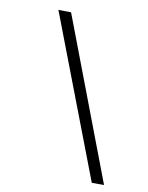

<svg xmlns="http://www.w3.org/2000/svg" viewBox="-80 -760 630 818"><g transform="rotate(10 234.5 -350.5)"><path d="M106 -701 374 0H427L161 -700Z"/></g></svg>

Font: Jost Light
Style: Italic
Weight: 300
Italic angle: -5°
Version: Version 3.710